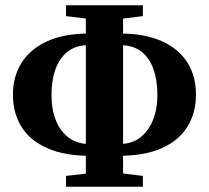

<svg xmlns="http://www.w3.org/2000/svg" viewBox="-20 -691 791 727"><path d="M320 -101Q226 -101 161 -129Q96 -157 62.5 -209Q29 -261 29 -334Q29 -401 61.5 -453Q94 -505 158 -534.5Q222 -564 317 -564H373V-520H316Q268 -520 237 -496Q206 -472 190.5 -430Q175 -388 175 -331Q175 -277 191.5 -235.5Q208 -194 240 -170Q272 -146 316 -146H373V-101ZM377 -101V-146H434Q479 -146 510.5 -170Q542 -194 559 -236Q576 -278 576 -332Q576 -388 560.5 -430.5Q545 -473 514 -496.5Q483 -520 435 -520H377V-564H434Q530 -564 594 -534.5Q658 -505 690 -453.5Q722 -402 722 -334Q722 -262 688.5 -209.5Q655 -157 590.5 -129Q526 -101 430 -101ZM230 16V-25L354 -39H406L521 -25V16ZM351 -615 230 -630V-671H521V-630L400 -615ZM305 16V-671H446V16Z"/></svg>

Font: Source Serif 4 36pt
Style: Bold
Weight: 700
Designer: Frank Grießhammer
Foundry: Adobe Systems Incorporated
Version: Version 4.004;hotconv 1.0.116;makeotfexe 2.5.65601